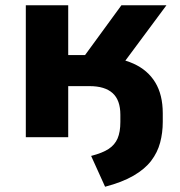

<svg xmlns="http://www.w3.org/2000/svg" viewBox="-20 -521 685 729"><path d="M379 188 326 71Q369 60 392.5 44.5Q416 29 426.5 4.5Q437 -20 437 -58V-85Q437 -141 407.5 -167.5Q378 -194 320 -194H239V0H78V-501H239V-312H303L441 -501H612L422 -245L355 -304Q432 -304 486.5 -279.5Q541 -255 569.5 -208Q598 -161 598 -91V-58Q598 -17 588 20.5Q578 58 554 89.5Q530 121 487 146Q444 171 379 188Z"/></svg>

Font: Nunito Sans 8pt ExtraBold
Style: Regular
Weight: 800
Version: Version 3.101;gftools[0.9.27]